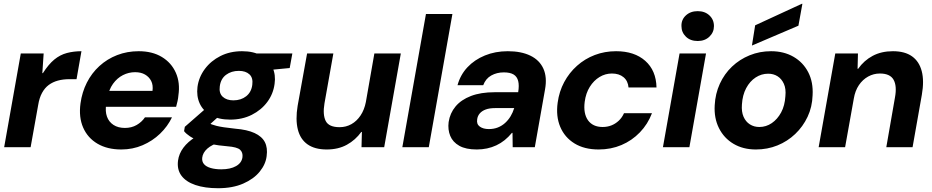

<svg xmlns="http://www.w3.org/2000/svg" viewBox="-20 -779 4933 1016"><path d="M2 0 90 -496H211L204 -392H207Q237 -439 267.5 -464Q298 -489 334 -498.5Q370 -508 411 -508L385 -360H347Q314 -360 286.5 -352.5Q259 -345 238 -329.5Q217 -314 202.5 -287.5Q188 -261 182 -223L142 0Z M622 12Q548 12 496 -18.5Q444 -49 420 -104Q396 -159 406 -232Q414 -291 439.5 -341.5Q465 -392 506 -429.5Q547 -467 600 -487.5Q653 -508 714 -508Q786 -508 836.5 -477.5Q887 -447 910.5 -394Q934 -341 924 -274Q923 -260 919.5 -244Q916 -228 912 -214H501L516 -298H787Q791 -329 780 -350.5Q769 -372 747.5 -384.5Q726 -397 695 -397Q661 -397 630.5 -381.5Q600 -366 578 -335.5Q556 -305 547 -257L542 -228Q536 -190 546 -162Q556 -134 580.5 -118Q605 -102 641 -102Q676 -102 703 -117.5Q730 -133 747 -158H890Q867 -110 827 -71.5Q787 -33 734.5 -10.5Q682 12 622 12Z M1134 217Q1064 217 1014 200Q964 183 940 150.5Q916 118 922 71Q927 34 950.5 2.5Q974 -29 1015 -54.5Q1056 -80 1111 -98L1148 -28Q1101 -14 1077 7.5Q1053 29 1050 56Q1048 76 1059.5 89.5Q1071 103 1095 110Q1119 117 1151 117Q1199 117 1229 100Q1259 83 1263 53Q1266 28 1250.5 13.5Q1235 -1 1183 -5Q1135 -9 1097.5 -16.5Q1060 -24 1032 -34.5Q1004 -45 984.5 -58Q965 -71 954 -85L958 -108L1085 -219L1166 -189L1029 -65L1080 -130Q1089 -125 1099.5 -121Q1110 -117 1125.5 -113Q1141 -109 1165 -105.5Q1189 -102 1225 -98Q1288 -93 1327 -75Q1366 -57 1381.5 -27Q1397 3 1391 47Q1386 90 1354.5 129Q1323 168 1267 192.5Q1211 217 1134 217ZM1198 -146Q1137 -146 1096 -169Q1055 -192 1037 -231Q1019 -270 1025 -319Q1032 -371 1064 -414Q1096 -457 1146.5 -482.5Q1197 -508 1261 -508Q1322 -508 1363 -484.5Q1404 -461 1422 -422Q1440 -383 1433 -335Q1426 -282 1394.5 -239.5Q1363 -197 1312.5 -171.5Q1262 -146 1198 -146ZM1215 -248Q1255 -248 1282.5 -269.5Q1310 -291 1315 -330Q1320 -367 1300 -385.5Q1280 -404 1244 -404Q1204 -404 1176 -383Q1148 -362 1143 -322Q1138 -286 1158.5 -267Q1179 -248 1215 -248ZM1325 -401 1319 -496H1527L1513 -419Z M1709 12Q1646 12 1607.5 -15Q1569 -42 1556 -94Q1543 -146 1555 -219L1605 -496H1744L1697 -232Q1687 -172 1703.5 -139Q1720 -106 1777 -106Q1811 -106 1839.5 -122Q1868 -138 1888 -168Q1908 -198 1916 -239L1961 -496H2101L2013 0H1893L1895 -81H1892Q1861 -38 1815.5 -13Q1770 12 1709 12Z M2109 0 2234 -705H2374L2249 0Z M2503 12Q2445 12 2410.5 -7.5Q2376 -27 2362.5 -60Q2349 -93 2354 -133Q2361 -180 2390.5 -215.5Q2420 -251 2472 -271Q2524 -291 2598 -291H2722Q2728 -327 2722 -350.5Q2716 -374 2697.5 -385Q2679 -396 2646 -396Q2609 -396 2579.5 -379.5Q2550 -363 2537 -328H2401Q2416 -383 2453.5 -423Q2491 -463 2546 -485.5Q2601 -508 2667 -508Q2738 -508 2786.5 -484.5Q2835 -461 2855.5 -415.5Q2876 -370 2864 -305L2810 0H2693L2692 -76H2689Q2671 -54 2650.5 -37.5Q2630 -21 2606.5 -10Q2583 1 2557 6.5Q2531 12 2503 12ZM2567 -96Q2593 -96 2614.5 -104.5Q2636 -113 2653 -128.5Q2670 -144 2682 -164Q2694 -184 2701 -207H2600Q2570 -207 2550 -199.5Q2530 -192 2518.5 -178.5Q2507 -165 2505 -147Q2501 -122 2519 -109Q2537 -96 2567 -96Z M3148 12Q3072 12 3020 -20Q2968 -52 2944.5 -108Q2921 -164 2931 -236Q2939 -295 2965.5 -344.5Q2992 -394 3033.5 -431Q3075 -468 3127.5 -488Q3180 -508 3240 -508Q3337 -508 3394.5 -457Q3452 -406 3454 -316H3306Q3303 -351 3279.5 -370.5Q3256 -390 3218 -390Q3183 -390 3152.5 -371.5Q3122 -353 3101 -319.5Q3080 -286 3074 -240Q3070 -209 3074.5 -184.5Q3079 -160 3091.5 -142.5Q3104 -125 3123.5 -116Q3143 -107 3169 -107Q3194 -107 3215.5 -115.5Q3237 -124 3254.5 -140.5Q3272 -157 3282 -180H3430Q3408 -122 3366 -78.5Q3324 -35 3268.5 -11.5Q3213 12 3148 12Z M3488 0 3576 -496H3716L3628 0ZM3672 -562Q3633 -562 3609.5 -585Q3586 -608 3586 -641Q3585 -675 3609.5 -697.5Q3634 -720 3672 -720Q3710 -720 3734 -697.5Q3758 -675 3758 -641Q3758 -608 3734 -585Q3710 -562 3672 -562Z M3980 12Q3912 12 3861.5 -18Q3811 -48 3784.5 -101Q3758 -154 3762 -222Q3765 -283 3789 -335.5Q3813 -388 3853.5 -426.5Q3894 -465 3947 -486.5Q4000 -508 4060 -508Q4128 -508 4179 -478.5Q4230 -449 4257 -396.5Q4284 -344 4280 -275Q4278 -213 4253.5 -161Q4229 -109 4188 -70Q4147 -31 4094 -9.5Q4041 12 3980 12ZM3998 -107Q4034 -107 4064 -127.5Q4094 -148 4113.5 -184Q4133 -220 4136 -270Q4140 -309 4128 -335.5Q4116 -362 4094.5 -375.5Q4073 -389 4045 -389Q4009 -389 3978.5 -369Q3948 -349 3928.5 -312.5Q3909 -276 3906 -226Q3903 -188 3914.5 -161.5Q3926 -135 3948 -121Q3970 -107 3998 -107ZM3959 -538 3976 -645 4223 -759H4226L4205 -643Z M4312 0 4400 -496H4520L4518 -415H4521Q4552 -459 4598 -483.5Q4644 -508 4705 -508Q4768 -508 4806 -481Q4844 -454 4857.5 -402.5Q4871 -351 4858 -277L4809 0H4670L4716 -264Q4727 -324 4708.5 -357Q4690 -390 4636 -390Q4603 -390 4574 -374Q4545 -358 4525 -328.5Q4505 -299 4498 -257L4452 0Z"/></svg>

Font: DM Sans 36pt ExtraBold
Style: Italic
Weight: 800
Italic angle: -10°
Designer: Colophon Foundry, Jonny Pinhorn
Foundry: Colophon Foundry
Version: Version 4.004;gftools[0.9.30]